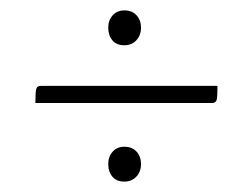

<svg xmlns="http://www.w3.org/2000/svg" viewBox="-20 -463 485 369"><path d="M48 -265Q48 -285 49.5 -291.5Q51 -298 59 -298H398Q398 -278 396.5 -271.5Q395 -265 387 -265ZM188 -148Q188 -162 196.5 -171.5Q205 -181 219 -181Q234 -181 242.5 -171.5Q251 -162 251 -148Q251 -133 242 -123.5Q233 -114 219 -114Q204 -114 196 -123.5Q188 -133 188 -148ZM188 -410Q188 -424 196.5 -433.5Q205 -443 219 -443Q234 -443 242.5 -433.5Q251 -424 251 -410Q251 -395 242 -385.5Q233 -376 219 -376Q204 -376 196 -385.5Q188 -395 188 -410Z"/></svg>

Font: Yanone Kaffeesatz Thin
Style: Regular
Weight: 250
Designer: Yanone
Foundry: Yanone Font Production. Not for release.
Version: Version 1.002